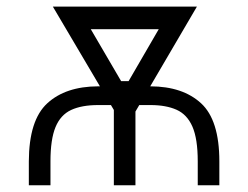

<svg xmlns="http://www.w3.org/2000/svg" viewBox="-20 -548 734 568"><path d="M129.3 0H65.3V-70.7Q65.7 -192.8 120 -242.5Q174.4 -292.3 270.2 -292.6H275.6L136.4 -528.4H562.5L424.4 -292.6H425.1Q520.6 -292.3 574.8 -242.5Q628.9 -192.8 628.9 -70.7V0H565V-70.7Q565 -137.4 549.2 -173.5Q533.4 -209.5 502.1 -223.4Q470.9 -237.2 425.1 -237.2H392L380.7 -218V0H316.8V-222.7L308.2 -237.2H270.2Q221.9 -237.2 190.5 -222.7Q159.1 -208.1 144.2 -171.9Q129.3 -135.7 129.3 -70.7ZM338.4 -307.9H360.4L449.6 -461.6H248.6Z"/></svg>

Font: Inter Extra Light BETA
Style: Regular
Weight: 200
Designer: Rasmus Andersson
Foundry: rsms
Version: Version 3.011;git-f93a4a705